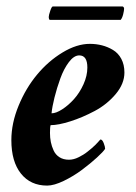

<svg xmlns="http://www.w3.org/2000/svg" viewBox="-20 -576 425 602"><path d="M358.4 -513.7H135.7Q132.8 -516.6 132.8 -522.5Q132.8 -528.3 137.5 -542Q142.1 -555.7 145.5 -555.7H364.3Q365.7 -555.7 367.4 -553.7Q369.1 -551.8 369.1 -548.8Q369.1 -543 366.2 -531.2Q363.3 -519.5 358.4 -513.7ZM261.7 -438.5Q281.7 -438.5 299.8 -433.8Q317.9 -429.2 334.2 -419.4Q350.6 -409.7 360.4 -391.4Q370.1 -373 370.1 -348.6Q370.1 -313.5 342.8 -281Q315.4 -248.5 276.9 -228Q238.3 -207.5 200.7 -195.6Q163.1 -183.6 138.7 -183.6Q136.7 -177.7 136.7 -159.2Q136.7 -144 139.4 -130.6Q142.1 -117.2 148.2 -104Q154.3 -90.8 166.5 -83Q178.7 -75.2 196.3 -75.2Q203.1 -75.2 210.9 -77.1Q218.8 -79.1 226.1 -82.8Q233.4 -86.4 240.7 -90.8Q248 -95.2 254.6 -100.6Q261.2 -106 267.1 -110.8Q272.9 -115.7 278.1 -120.8Q283.2 -126 286.4 -129.4Q289.6 -132.8 292 -135.7L294.9 -138.7Q300.8 -138.7 305.2 -127.2Q309.6 -115.7 309.6 -109.4Q304.2 -100.6 283.9 -82Q263.7 -63.5 237.3 -43.7Q210.9 -23.9 180.2 -9Q149.4 5.9 127.9 5.9Q75.7 5.9 45.7 -31.7Q15.6 -69.3 15.6 -136.7Q15.6 -189.5 38.3 -244.6Q61 -299.8 96.2 -342Q131.3 -384.3 176 -411.4Q220.7 -438.5 261.7 -438.5ZM141.6 -220.7Q155.8 -220.7 175 -233.2Q194.3 -245.6 211.9 -265.1Q229.5 -284.7 241.7 -311.5Q253.9 -338.4 253.9 -364.3Q253.9 -402.3 228.5 -402.3Q211.9 -402.3 196 -381.3Q180.2 -360.4 169.2 -330.1Q158.2 -299.8 150.9 -270.5Q143.6 -241.2 141.6 -220.7Z"/></svg>

Font: Crimson
Style: BoldItalic
Weight: 700
Italic angle: -11°
Version: Version 0.8